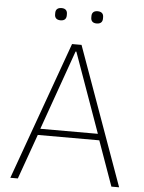

<svg xmlns="http://www.w3.org/2000/svg" viewBox="-59 -921 727 967"><g transform="rotate(5 305.0 -437.0)"><path d="M213 -812C234 -812 242 -824 242 -839V-847C242 -862 234 -874 213 -874C191 -874 183 -862 183 -847V-839C183 -824 191 -812 213 -812ZM395 -812C417 -812 425 -824 425 -839V-847C425 -862 417 -874 395 -874C374 -874 366 -862 366 -847V-839C366 -824 374 -812 395 -812ZM580 0 329 -698H281L30 0H68L149 -227H460L541 0ZM450 -259H159L302 -662H306Z"/></g></svg>

Font: IBM Plex Thai Looped ExtraLight
Style: Regular
Weight: 200
Designer: Mike Abbink, Paul van der Laan, Pieter van Rosmalen, Ben Mitchell, Mark Frömberg
Foundry: Bold Monday
Version: Version 1.0